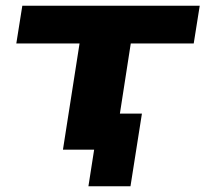

<svg xmlns="http://www.w3.org/2000/svg" viewBox="-20 -523 718 671"><path d="M289 128 309 0H200L258 -371H37L58 -503H678L657 -371H437L399 -126H476L436 128Z"/></svg>

Font: Nunito Sans 7pt Expanded ExtraBold
Style: Italic
Weight: 800
Width: 7
Italic angle: -9°
Designer: Vernon Adams
Foundry: Vernon Adams
Version: Version 3.101;gftools[0.9.27]